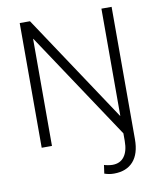

<svg xmlns="http://www.w3.org/2000/svg" viewBox="-98 -788 896 1078"><g transform="rotate(-10 350.0 -249.0)"><path d="M612.8 -710.9V43.5Q612.8 126.5 574.2 169.9Q535.6 213.4 464.4 213.4Q449.2 213.4 436.8 211.2Q424.3 209 409.7 204.1L416.5 155.8Q424.3 158.7 439 161.1Q453.6 163.6 464.4 163.6Q507.8 163.6 531.2 132.6Q554.7 101.6 554.7 43.5V0L148.9 -610.4L147.5 -609.9V0H88.9V-710.9H147.5L553.2 -100.1L554.7 -100.6V-710.9Z"/></g></svg>

Font: Franko
Style: Light
Weight: 300
Designer: Google
Version: Version 1.200310; 2013